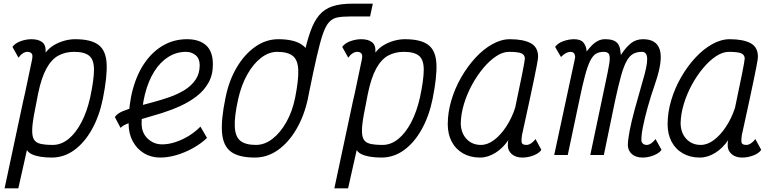

<svg xmlns="http://www.w3.org/2000/svg" viewBox="-20 -846 4240 1048"><path d="M390 -632Q476 -632 517 -601.5Q558 -571 562 -499.5Q566 -428 541 -305Q522 -212 481.5 -139.5Q441 -67 385 -26.5Q329 14 262 14Q229 14 201 9.5Q173 5 154 -4Q135 -13 127 -27L80 182H5L105 -287Q106 -292 107.5 -298.5Q109 -305 111 -313Q112 -317 113 -322.5Q114 -328 116 -335L155 -521Q156 -526 156.5 -531Q157 -536 157 -540Q157 -551 149.5 -557Q142 -563 129 -563Q117 -563 104 -554.5Q91 -546 81 -531L48 -590Q62 -610 92 -621Q122 -632 152 -632Q190 -632 211 -615.5Q232 -599 229 -559Q247 -583 273.5 -599Q300 -615 330.5 -623.5Q361 -632 390 -632ZM472 -313Q493 -411 493 -465.5Q493 -520 467 -541.5Q441 -563 384 -563Q336 -563 298.5 -542.5Q261 -522 233.5 -472Q206 -422 188 -335L172 -252Q158 -185 156 -145Q154 -105 164.5 -86Q175 -67 201 -61Q227 -55 268 -55Q314 -55 354 -87.5Q394 -120 424.5 -178.5Q455 -237 472 -313Z M1074 -155 1110 -93Q1076 -61 1032.5 -37Q989 -13 943 0.5Q897 14 854 14Q805 14 766 -9.5Q727 -33 704.5 -75Q682 -117 682 -171Q682 -274 705 -358.5Q728 -443 770.5 -504Q813 -565 871.5 -598.5Q930 -632 1001 -632Q1068 -632 1105 -598.5Q1142 -565 1142 -495Q1142 -437 1118 -394.5Q1094 -352 1054 -321Q1014 -290 964.5 -267.5Q915 -245 864 -229Q813 -213 766.5 -200Q720 -187 686 -175Q652 -163 638 -148L607 -207Q619 -226 650 -239Q681 -252 723 -263.5Q765 -275 812.5 -287.5Q860 -300 905.5 -316Q951 -332 988 -355Q1025 -378 1047.5 -411Q1070 -444 1070 -490Q1070 -526 1048 -544.5Q1026 -563 995 -563Q943 -563 898.5 -535Q854 -507 821.5 -455Q789 -403 771 -331Q753 -259 753 -172Q753 -121 786 -89.5Q819 -58 865 -58Q900 -58 938 -70.5Q976 -83 1011.5 -105Q1047 -127 1074 -155Z M1666 -336H1595Q1618 -450 1636 -533.5Q1654 -617 1674 -673.5Q1694 -730 1722.5 -763.5Q1751 -797 1794.5 -811.5Q1838 -826 1904 -826H2015L2000 -756H1889Q1849 -756 1822.5 -751Q1796 -746 1777 -726Q1758 -706 1742.5 -661Q1727 -616 1709 -537.5Q1691 -459 1666 -336ZM1371 14Q1284 14 1241 -17.5Q1198 -49 1192 -121Q1186 -193 1211 -313Q1230 -407 1272.5 -478.5Q1315 -550 1373.5 -591Q1432 -632 1499 -632Q1586 -632 1630 -600.5Q1674 -569 1680.5 -497.5Q1687 -426 1660 -305Q1640 -213 1597.5 -140.5Q1555 -68 1497 -27Q1439 14 1371 14ZM1377 -55Q1424 -55 1467 -88Q1510 -121 1543 -179.5Q1576 -238 1591 -313Q1610 -409 1608 -463.5Q1606 -518 1578.5 -540.5Q1551 -563 1493 -563Q1447 -563 1404.5 -530Q1362 -497 1329.5 -439Q1297 -381 1280 -305Q1259 -210 1261.5 -155Q1264 -100 1292 -77.5Q1320 -55 1377 -55Z M2190 -632Q2276 -632 2317 -601.5Q2358 -571 2362 -499.5Q2366 -428 2341 -305Q2322 -212 2281.5 -139.5Q2241 -67 2185 -26.5Q2129 14 2062 14Q2029 14 2001 9.5Q1973 5 1954 -4Q1935 -13 1927 -27L1880 182H1805L1905 -287Q1906 -292 1907.5 -298.5Q1909 -305 1911 -313Q1912 -317 1913 -322.5Q1914 -328 1916 -335L1955 -521Q1956 -526 1956.5 -531Q1957 -536 1957 -540Q1957 -551 1949.5 -557Q1942 -563 1929 -563Q1917 -563 1904 -554.5Q1891 -546 1881 -531L1848 -590Q1862 -610 1892 -621Q1922 -632 1952 -632Q1990 -632 2011 -615.5Q2032 -599 2029 -559Q2047 -583 2073.5 -599Q2100 -615 2130.5 -623.5Q2161 -632 2190 -632ZM2272 -313Q2293 -411 2293 -465.5Q2293 -520 2267 -541.5Q2241 -563 2184 -563Q2136 -563 2098.5 -542.5Q2061 -522 2033.5 -472Q2006 -422 1988 -335L1972 -252Q1958 -185 1956 -145Q1954 -105 1964.5 -86Q1975 -67 2001 -61Q2027 -55 2068 -55Q2114 -55 2154 -87.5Q2194 -120 2224.5 -178.5Q2255 -237 2272 -313Z M2903 -87 2935 -28Q2922 -9 2892 2.5Q2862 14 2831 14Q2796 14 2774.5 -4Q2753 -22 2752 -49Q2752 -58 2752.5 -68Q2753 -78 2755 -82Q2726 -38 2684.5 -12Q2643 14 2600 14Q2547 14 2507 -9Q2467 -32 2445.5 -73Q2424 -114 2424 -168Q2424 -232 2443.5 -298Q2463 -364 2497.5 -424Q2532 -484 2575.5 -531Q2619 -578 2667.5 -605Q2716 -632 2763 -632Q2836 -632 2876.5 -610.5Q2917 -589 2917 -536Q2917 -532 2915.5 -520.5Q2914 -509 2909 -483.5Q2904 -458 2894.5 -411.5Q2885 -365 2869 -291Q2853 -217 2829 -108Q2825 -82 2827.5 -68.5Q2830 -55 2854 -55Q2866 -55 2879.5 -64Q2893 -73 2903 -87ZM2605 -55Q2641 -55 2676.5 -81.5Q2712 -108 2742.5 -154Q2773 -200 2792 -258Q2815 -367 2829.5 -439Q2844 -511 2845 -527Q2844 -548 2824.5 -555.5Q2805 -563 2758 -563Q2725 -563 2689 -539.5Q2653 -516 2618.5 -475Q2584 -434 2556.5 -383.5Q2529 -333 2512.5 -278.5Q2496 -224 2495 -173Q2496 -120 2526.5 -87.5Q2557 -55 2605 -55Z M3487 14Q3451 14 3429.5 -4.5Q3408 -23 3407 -53Q3407 -81 3416.5 -131Q3426 -181 3444.5 -249Q3463 -317 3487 -400Q3514 -489 3512.5 -526Q3511 -563 3484 -563Q3456 -563 3436 -552Q3416 -541 3400 -512Q3384 -483 3369.5 -430.5Q3355 -378 3337 -295L3276 0H3202L3286 -399Q3299 -459 3305 -495Q3311 -531 3305.5 -547Q3300 -563 3276 -563Q3252 -563 3234.5 -553.5Q3217 -544 3202.5 -516Q3188 -488 3173.5 -434.5Q3159 -381 3141 -293L3079 0H3005L3117 -521Q3117 -525 3118.5 -530Q3120 -535 3119 -540Q3116 -563 3093 -563Q3084 -563 3071 -557Q3058 -551 3042 -535L3010 -590Q3024 -610 3054 -621Q3084 -632 3114 -632Q3150 -632 3165.5 -612.5Q3181 -593 3182 -565Q3195 -582 3210 -597.5Q3225 -613 3243 -622.5Q3261 -632 3282 -632Q3313 -632 3330 -624.5Q3347 -617 3355 -604Q3363 -591 3365 -575.5Q3367 -560 3369 -546Q3397 -589 3424.5 -610.5Q3452 -632 3490 -632Q3564 -632 3581.5 -574Q3599 -516 3557 -393Q3532 -321 3515 -259.5Q3498 -198 3489 -152Q3480 -106 3481 -79Q3482 -68 3490 -61.5Q3498 -55 3510 -55Q3522 -55 3535 -64Q3548 -73 3558 -87L3591 -28Q3577 -9 3547 2.5Q3517 14 3487 14Z M4103 -87 4135 -28Q4122 -9 4092 2.5Q4062 14 4031 14Q3996 14 3974.5 -4Q3953 -22 3952 -49Q3952 -58 3952.5 -68Q3953 -78 3955 -82Q3926 -38 3884.5 -12Q3843 14 3800 14Q3747 14 3707 -9Q3667 -32 3645.5 -73Q3624 -114 3624 -168Q3624 -232 3643.5 -298Q3663 -364 3697.5 -424Q3732 -484 3775.5 -531Q3819 -578 3867.5 -605Q3916 -632 3963 -632Q4036 -632 4076.5 -610.5Q4117 -589 4117 -536Q4117 -532 4115.5 -520.5Q4114 -509 4109 -483.5Q4104 -458 4094.5 -411.5Q4085 -365 4069 -291Q4053 -217 4029 -108Q4025 -82 4027.5 -68.5Q4030 -55 4054 -55Q4066 -55 4079.5 -64Q4093 -73 4103 -87ZM3805 -55Q3841 -55 3876.5 -81.5Q3912 -108 3942.5 -154Q3973 -200 3992 -258Q4015 -367 4029.5 -439Q4044 -511 4045 -527Q4044 -548 4024.5 -555.5Q4005 -563 3958 -563Q3925 -563 3889 -539.5Q3853 -516 3818.5 -475Q3784 -434 3756.5 -383.5Q3729 -333 3712.5 -278.5Q3696 -224 3695 -173Q3696 -120 3726.5 -87.5Q3757 -55 3805 -55Z"/></svg>

Font: Victor Mono
Style: Italic
Weight: 400
Italic angle: -12°
Monospace: yes
Designer: Rune Bjørnerås
Version: Version 1.561;gftools[0.9.30]